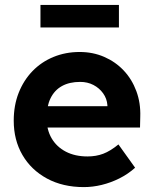

<svg xmlns="http://www.w3.org/2000/svg" viewBox="-20 -753 626 783"><path d="M36 -261Q36 -323 56 -374Q76 -425 112 -462.5Q148 -500 197.5 -520.5Q247 -541 305 -541Q359 -541 405 -521Q451 -501 484.5 -465.5Q518 -430 536 -381.5Q554 -333 552 -277L551 -233H126L103 -320H434L418 -302V-324Q416 -351 400.5 -372.5Q385 -394 361 -406.5Q337 -419 307 -419Q263 -419 232.5 -402Q202 -385 186 -352Q170 -319 170 -272Q170 -224 190.5 -189Q211 -154 248.5 -134.5Q286 -115 337 -115Q372 -115 401 -126Q430 -137 463 -164L531 -69Q502 -43 467 -25.5Q432 -8 395 1Q358 10 322 10Q236 10 171.5 -25Q107 -60 71.5 -121Q36 -182 36 -261ZM145 -641V-733H465V-641Z"/></svg>

Font: Mach SemiBold
Style: Regular
Weight: 600
Version: Version 1.002